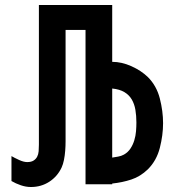

<svg xmlns="http://www.w3.org/2000/svg" viewBox="-20 -739 699 770"><path d="M243 -205Q243 -191 243 -172.5Q243 -154 241.5 -134.5Q240 -115 236.5 -97.5Q233 -80 227 -67Q210 -31 177.5 -10Q145 11 104 11Q84 11 63.5 4Q43 -3 26 -13V-113Q38 -106 56.5 -97.5Q75 -89 89 -89Q105 -89 114.5 -95Q124 -101 129 -110.5Q134 -120 135 -132.5Q136 -145 136 -159V-719H430V-491Q468 -491 507 -473.5Q546 -456 573 -430Q608 -395 621 -344Q634 -293 634 -245Q634 -197 621 -146Q608 -95 573 -60Q543 -31 506.5 -19Q470 -7 430 -3V0H323V-619H243ZM430 -384V-107Q442 -109 454 -111Q466 -113 477 -119Q493 -128 503 -143Q513 -158 518.5 -176Q524 -194 525.5 -212.5Q527 -231 527 -248Q527 -275 523 -298.5Q519 -322 508.5 -340Q498 -358 479 -369.5Q460 -381 430 -384Z"/></svg>

Font: Osterbar
Style: Regular
Weight: 500
Width: 3
Designer: Peter Wiegel, Basierend auf Erbar schmal-halbfette Grotesk v. Jacob Erbar
Foundry: Peter Wiegel
Version: Version 1.0